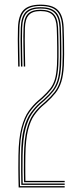

<svg xmlns="http://www.w3.org/2000/svg" viewBox="-20 -826 358 846"><path d="M86 -23.2Q85.5 -46.2 85.2 -75.2Q85 -104.2 85.5 -140.5Q86.8 -213.5 97.8 -255.6Q108.8 -297.8 125.6 -321.4Q142.5 -345 161.2 -361.8L180 -378.2Q204.2 -400 220 -420Q235.8 -440 244.4 -467.4Q253 -494.8 255.2 -538.5Q256.2 -557 256.4 -587.2Q256.5 -617.5 256 -649.5Q255.5 -681.5 254.5 -704.2Q252.2 -755.5 230 -777.6Q207.8 -799.8 158.8 -799.8Q110.5 -799.8 88.8 -777.4Q67 -755 65.5 -703.5Q64.5 -680 64.6 -652.2Q64.8 -624.5 65.4 -594.2Q66 -564 66.5 -532.8H60.2Q59.8 -563.8 59.1 -594Q58.5 -624.2 58.4 -652.1Q58.2 -680 59.2 -703.8Q61 -758.2 84.1 -781.9Q107.2 -805.5 158.8 -805.5Q211 -805.5 234.6 -782Q258.2 -758.5 260.5 -704.8Q261.5 -681.5 262.1 -649.6Q262.8 -617.8 262.6 -587.2Q262.5 -556.8 261.5 -538.2Q259 -493.2 250 -465Q241 -436.8 224.6 -416.1Q208.2 -395.5 184 -373.5L165 -357.2Q146.8 -340.5 130.5 -317.5Q114.2 -294.5 103.6 -253.4Q93 -212.2 91.8 -140.5Q91.5 -118.5 91.4 -98Q91.2 -77.5 91.5 -59.9Q91.8 -42.2 92 -29H265V-23.2ZM62.2 0Q61.8 -25.5 61.2 -44.9Q60.8 -64.2 60.8 -86.2Q60.8 -108.2 61.2 -141Q62.5 -218.2 75 -264.4Q87.5 -310.5 106.6 -336.8Q125.8 -363 146 -380.8L165 -397.2Q187.5 -418 201.1 -435.4Q214.8 -452.8 221.8 -476.4Q228.8 -500 231 -539.5Q231.8 -553.2 231.9 -573.9Q232 -594.5 231.9 -618Q231.8 -641.5 231.2 -663.9Q230.8 -686.2 230 -703.5Q228.2 -743 211.8 -760.1Q195.2 -777.2 158.8 -777.2Q123 -777.2 107 -759.9Q91 -742.5 89.8 -702.5Q89 -679.5 89.1 -652Q89.2 -624.5 89.9 -594.4Q90.5 -564.2 91 -532.8H84.8Q84 -580 83.1 -624Q82.2 -668 83.8 -703Q85 -745.8 102.4 -764.4Q119.8 -783 158.8 -783Q198.2 -783 216.2 -764.5Q234.2 -746 236 -703.5Q236.8 -686.2 237.2 -663.9Q237.8 -641.5 238 -618Q238.2 -594.5 238 -573.6Q237.8 -552.8 237 -539.2Q234.8 -498.8 227.4 -474.1Q220 -449.5 205.8 -431.5Q191.5 -413.5 168.8 -392.5L149.8 -376Q130 -358.5 111.2 -333Q92.5 -307.5 80.2 -262.4Q68 -217.2 67.2 -141Q67 -109.8 67 -88Q67 -66.2 67.4 -47.4Q67.8 -28.5 68.2 -5.8H265V0ZM74 -11.5Q73 -42 73.1 -69.1Q73.2 -96.2 73.2 -141Q73.5 -216 85.4 -260Q97.2 -304 115.8 -329Q134.2 -354 153.5 -371.5L172.5 -387.8Q195.8 -409 210.5 -427.6Q225.2 -446.2 233.1 -471.9Q241 -497.5 243 -539Q243.8 -552.8 244 -573.6Q244.2 -594.5 244 -618.1Q243.8 -641.8 243.4 -664.2Q243 -686.8 242.2 -704Q240.2 -749.2 220.9 -768.9Q201.5 -788.5 158.8 -788.5Q116.8 -788.5 97.9 -768.8Q79 -749 77.5 -703Q76.8 -679.8 76.9 -652.1Q77 -624.5 77.6 -594.2Q78.2 -564 78.8 -532.8H72.5Q72 -564 71.4 -594.2Q70.8 -624.5 70.6 -652.2Q70.5 -680 71.5 -703.2Q73 -752 93.2 -773.1Q113.5 -794.2 158.8 -794.2Q204.8 -794.2 225.5 -773.4Q246.2 -752.5 248.2 -704.2Q249 -687 249.5 -664.4Q250 -641.8 250.2 -618Q250.5 -594.2 250.2 -573.5Q250 -552.8 249.2 -538.8Q247 -496 238.8 -469.6Q230.5 -443.2 215.1 -424Q199.8 -404.8 176.2 -383.2L157.2 -366.8Q138.2 -349.5 121 -325.2Q103.8 -301 92.2 -257.9Q80.8 -214.8 79.5 -140.8Q78.8 -100.5 79.1 -72.1Q79.5 -43.8 80 -17.2H265V-11.5Z"/></svg>

Font: Big Shoulders Inline Display ExtraLight
Style: Regular
Weight: 250
Version: Version 2.002